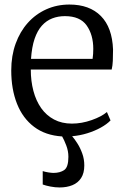

<svg xmlns="http://www.w3.org/2000/svg" viewBox="-20 -590 549 845"><path d="M242.5 235Q222.5 235 202 231Q181.5 227 168 222V163Q178.5 166.5 193 168.8Q207.5 171 215 171Q244.5 171 262.8 158.2Q281 145.5 281 100Q281 74.5 271.5 49.8Q262 25 253.5 10.5Q180 6 130 -31.8Q80 -69.5 54.8 -133.5Q29.5 -197.5 29.5 -280Q29.5 -344.5 48.8 -397.8Q68 -451 102.5 -489.5Q137 -528 183.8 -549Q230.5 -570 285.5 -570Q374 -570 424 -519.5Q474 -469 477.5 -372Q477.5 -343.5 476.5 -322Q475.5 -300.5 471.5 -284H115.5Q115.5 -233.5 127 -190Q138.5 -146.5 161.2 -114.2Q184 -82 218 -64Q252 -46 296.5 -46Q339.5 -46 383.5 -61.5Q427.5 -77 450.5 -97L466.5 -60Q450 -43 423.2 -28.2Q396.5 -13.5 364.2 -3.5Q332 6.5 297.5 9.5Q308.5 22 321 41.8Q333.5 61.5 342.2 86Q351 110.5 351 138Q351 172 337 193.5Q323 215 298.5 225Q274 235 242.5 235ZM116.5 -331H387.5Q389 -339 389.8 -352.5Q390.5 -366 390.5 -375Q390.5 -436.5 361.5 -477.8Q332.5 -519 265.5 -519Q235.5 -519 209.8 -509Q184 -499 164.2 -477Q144.5 -455 132.2 -419Q120 -383 116.5 -331Z"/></svg>

Font: Merriweather Light
Style: Regular
Weight: 300
Designer: Eben Sorkin
Foundry: Eben Sorkin
Version: Version 2.100